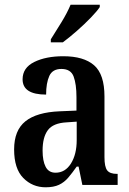

<svg xmlns="http://www.w3.org/2000/svg" viewBox="-20 -786 550 816"><path d="M174 10Q118 10 79 -29.5Q40 -69 40 -151Q40 -232 88 -270.5Q136 -309 234 -313L305 -316V-373Q305 -428 293 -460.5Q281 -493 241 -493Q203 -493 189.5 -463Q176 -433 176 -384Q76 -384 76 -449Q76 -498 125.5 -522.5Q175 -547 249 -547Q336 -547 380 -508.5Q424 -470 424 -376V-118Q424 -77 435.5 -62Q447 -47 477 -47H480V0H330L314 -78H306Q287 -51 270 -31Q253 -11 230.5 -0.5Q208 10 174 10ZM216 -52Q257 -52 281.5 -91Q306 -130 306 -191V-269L263 -266Q206 -263 183.5 -233Q161 -203 161 -146Q161 -102 174 -77Q187 -52 216 -52ZM196 -619Q217 -652 241.5 -692Q266 -732 280 -766H404V-756Q393 -739 366 -711Q339 -683 306.5 -654.5Q274 -626 247 -606H196Z"/></svg>

Font: Noto Serif Condensed SemiBold
Style: Regular
Weight: 600
Width: 3
Designer: Monotype Design Team
Foundry: Monotype Imaging Inc.
Version: Version 2.013